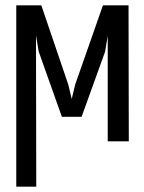

<svg xmlns="http://www.w3.org/2000/svg" viewBox="-20 -546 540 720"><path d="M374 -352 286 -108H212L125 -353L115 -413V-374L116 154H41V-526H135L236 -229L249 -175L262 -229L366 -526H462L463 -16H384V-373V-412Z"/></svg>

Font: D2Coding
Style: Regular
Weight: 400
Monospace: yes
Designer: Yong-Rak Park; Jeong-Hwan Yoon; Sang-Min Lee;
Foundry: NHN Corporation
Version: Version 1.3.2; Build 20180524